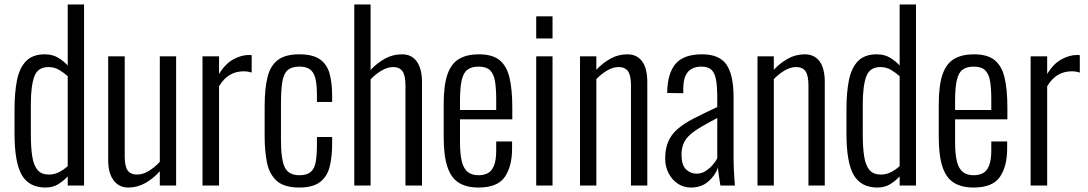

<svg xmlns="http://www.w3.org/2000/svg" viewBox="-20 -830 4868 859"><path d="M184 9Q110 9 77.5 -47Q45 -103 45 -233V-340Q45 -416 56 -471Q67 -526 96.5 -556.5Q126 -587 181 -587Q215 -587 240.5 -571.5Q266 -556 283 -537V-810H356V0H283V-41Q266 -22 241.5 -6.5Q217 9 184 9ZM199 -49Q223 -49 244.5 -60Q266 -71 283 -87V-489Q268 -503 246 -516.5Q224 -530 197 -530Q149 -530 133.5 -487.5Q118 -445 118 -364V-227Q118 -169 124.5 -129Q131 -89 148.5 -69Q166 -49 199 -49Z M554 9Q525 9 505 -6Q485 -21 474.5 -48Q464 -75 464 -114V-578H538V-130Q538 -85 551.5 -67Q565 -49 593 -49Q619 -49 645.5 -65Q672 -81 695 -106V-578H768V0H695V-64Q667 -32 631 -11.5Q595 9 554 9Z M886 0V-578H960V-499Q988 -545 1024 -564.5Q1060 -584 1093 -584Q1096 -584 1099 -584Q1102 -584 1106 -583V-505Q1099 -508 1089 -509.5Q1079 -511 1070 -511Q1036 -511 1008.5 -495Q981 -479 960 -444V0Z M1319 9Q1251 9 1218 -21Q1185 -51 1174.5 -102.5Q1164 -154 1164 -219V-354Q1164 -434 1177 -485.5Q1190 -537 1223.5 -562Q1257 -587 1319 -587Q1380 -587 1412 -564Q1444 -541 1455 -499Q1466 -457 1466 -402V-374H1398V-402Q1398 -453 1390.5 -481Q1383 -509 1365.5 -520.5Q1348 -532 1319 -532Q1285 -532 1267 -516Q1249 -500 1243 -463.5Q1237 -427 1237 -366V-204Q1237 -117 1254 -81.5Q1271 -46 1320 -46Q1354 -46 1371 -61.5Q1388 -77 1393 -108Q1398 -139 1398 -185V-217H1466V-189Q1466 -131 1455.5 -86.5Q1445 -42 1413 -16.5Q1381 9 1319 9Z M1565 0V-810H1638V-517Q1667 -548 1702 -567.5Q1737 -587 1779 -587Q1808 -587 1827.5 -572.5Q1847 -558 1857.5 -530.5Q1868 -503 1868 -464V0H1794V-448Q1794 -493 1780.5 -511.5Q1767 -530 1739 -530Q1714 -530 1687.5 -514.5Q1661 -499 1638 -475V0Z M2121 9Q2067 9 2032.5 -12.5Q1998 -34 1981.5 -84Q1965 -134 1965 -217V-363Q1965 -449 1982 -497.5Q1999 -546 2034 -566.5Q2069 -587 2122 -587Q2183 -587 2215 -561Q2247 -535 2259.5 -482.5Q2272 -430 2272 -348V-296H2038V-195Q2038 -139 2046.5 -106.5Q2055 -74 2073.5 -60Q2092 -46 2121 -46Q2143 -46 2161 -54.5Q2179 -63 2189.5 -87.5Q2200 -112 2200 -157V-197H2271V-165Q2271 -86 2238.5 -38.5Q2206 9 2121 9ZM2038 -338H2200V-386Q2200 -432 2195 -464.5Q2190 -497 2173.5 -514.5Q2157 -532 2121 -532Q2091 -532 2072.5 -519Q2054 -506 2046 -472.5Q2038 -439 2038 -377Z M2379 0V-578H2452V0ZM2379 -658V-757H2452V-658Z M2575 0V-578H2648V-518Q2676 -548 2711 -567.5Q2746 -587 2787 -587Q2816 -587 2836 -572.5Q2856 -558 2866 -530.5Q2876 -503 2876 -464V0H2803V-448Q2803 -493 2789.5 -511.5Q2776 -530 2748 -530Q2723 -530 2697 -515Q2671 -500 2648 -476V0Z M3072 9Q3038 9 3012 -8.5Q2986 -26 2971 -55.5Q2956 -85 2956 -120Q2956 -164 2969 -195Q2982 -226 3009 -250.5Q3036 -275 3081 -298.5Q3126 -322 3189 -351V-392Q3189 -445 3183 -475.5Q3177 -506 3161.5 -519Q3146 -532 3117 -532Q3095 -532 3076.5 -523Q3058 -514 3047.5 -492.5Q3037 -471 3037 -433V-413L2965 -414Q2966 -502 3002.5 -544.5Q3039 -587 3121 -587Q3199 -587 3230.5 -540.5Q3262 -494 3262 -396V-115Q3262 -100 3263 -76.5Q3264 -53 3265.5 -32Q3267 -11 3268 0H3203Q3200 -19 3196.5 -42.5Q3193 -66 3192 -80Q3180 -45 3149 -18Q3118 9 3072 9ZM3096 -53Q3118 -53 3135.5 -64Q3153 -75 3167 -90.5Q3181 -106 3189 -122V-302Q3147 -280 3116.5 -262Q3086 -244 3067 -227Q3048 -210 3038.5 -188.5Q3029 -167 3029 -138Q3029 -92 3049 -72.5Q3069 -53 3096 -53Z M3369 0V-578H3442V-518Q3470 -548 3505 -567.5Q3540 -587 3581 -587Q3610 -587 3630 -572.5Q3650 -558 3660 -530.5Q3670 -503 3670 -464V0H3597V-448Q3597 -493 3583.5 -511.5Q3570 -530 3542 -530Q3517 -530 3491 -515Q3465 -500 3442 -476V0Z M3906 9Q3832 9 3799.5 -47Q3767 -103 3767 -233V-340Q3767 -416 3778 -471Q3789 -526 3818.5 -556.5Q3848 -587 3903 -587Q3937 -587 3962.5 -571.5Q3988 -556 4005 -537V-810H4078V0H4005V-41Q3988 -22 3963.5 -6.5Q3939 9 3906 9ZM3921 -49Q3945 -49 3966.5 -60Q3988 -71 4005 -87V-489Q3990 -503 3968 -516.5Q3946 -530 3919 -530Q3871 -530 3855.5 -487.5Q3840 -445 3840 -364V-227Q3840 -169 3846.5 -129Q3853 -89 3870.5 -69Q3888 -49 3921 -49Z M4336 9Q4282 9 4247.5 -12.5Q4213 -34 4196.5 -84Q4180 -134 4180 -217V-363Q4180 -449 4197 -497.5Q4214 -546 4249 -566.5Q4284 -587 4337 -587Q4398 -587 4430 -561Q4462 -535 4474.5 -482.5Q4487 -430 4487 -348V-296H4253V-195Q4253 -139 4261.5 -106.5Q4270 -74 4288.5 -60Q4307 -46 4336 -46Q4358 -46 4376 -54.5Q4394 -63 4404.5 -87.5Q4415 -112 4415 -157V-197H4486V-165Q4486 -86 4453.5 -38.5Q4421 9 4336 9ZM4253 -338H4415V-386Q4415 -432 4410 -464.5Q4405 -497 4388.5 -514.5Q4372 -532 4336 -532Q4306 -532 4287.5 -519Q4269 -506 4261 -472.5Q4253 -439 4253 -377Z M4591 0V-578H4665V-499Q4693 -545 4729 -564.5Q4765 -584 4798 -584Q4801 -584 4804 -584Q4807 -584 4811 -583V-505Q4804 -508 4794 -509.5Q4784 -511 4775 -511Q4741 -511 4713.5 -495Q4686 -479 4665 -444V0Z"/></svg>

Font: Oswald Light
Style: Regular
Weight: 300
Designer: Vernon Adams
Foundry: Vernon Adams
Version: Version 4.103;gftools[0.9.33.dev8+g029e19f]